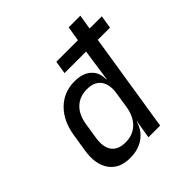

<svg xmlns="http://www.w3.org/2000/svg" viewBox="-194 -883 1045 1045"><g transform="rotate(-45 329.0 -360.0)"><path d="M77 -194 93 -295Q108 -390 164 -445Q220 -500 303 -500Q365 -500 399.5 -469Q434 -438 432 -385H435L453 -510L462 -570H296L308 -645H474L488 -730H578L564 -645H658L646 -570H552L462 0H372L389 -105H387Q372 -51 328.5 -20.5Q285 10 222 10Q140 10 101 -45Q62 -100 77 -194ZM168 -200Q158 -136 183 -102Q208 -68 265 -68Q321 -68 357.5 -103Q394 -138 404 -200L418 -290Q428 -352 402.5 -387Q377 -422 321 -422Q264 -422 228 -388Q192 -354 182 -290Z"/></g></svg>

Font: JetBrains Mono NL
Style: Italic
Weight: 400
Italic angle: -9°
Monospace: yes
Designer: Philipp Nurullin, Konstantin Bulenkov
Foundry: JetBrains
Version: Version 2.305; ttfautohint (v1.8.4.7-5d5b)